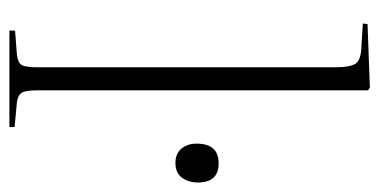

<svg xmlns="http://www.w3.org/2000/svg" viewBox="-219 -586 806 408"><g transform="rotate(90 184.0 -382.0)"><path d="M45 1V-11L97 -15Q113 -17 118 -25Q123 -33 123 -59V-689Q123 -724 115 -735Q107 -746 80 -747L30 -750L31 -760L166 -765L172 -761V-58Q172 -34 177 -25.5Q182 -17 197 -15L250 -10V1ZM326 -351.8Q306.6 -351.8 295.9 -364.5Q285.2 -377.3 285.2 -396.7Q285.2 -443.6 327 -443.6Q367.8 -443.6 367.8 -399.7Q367.8 -379.3 357.6 -365.6Q347.4 -351.8 326 -351.8Z"/></g></svg>

Font: Literata 72pt ExtraLight
Style: Regular
Weight: 200
Designer: Latin by Veronika Burian and Jose Scaglione. Greek by Irene Vlachou. Cyrillic by Vera Evstafieva.
Foundry: TypeTogether
Version: Version 3.002